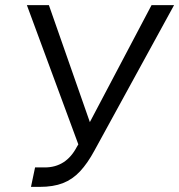

<svg xmlns="http://www.w3.org/2000/svg" viewBox="-20 -730 700 750"><path d="M101 0 117 -76H155Q238 -76 280 -156L286 -166L85 -710H171L331 -253L572 -710H660L349 -142Q322 -92 292.5 -60.5Q263 -29 225.5 -14.5Q188 0 135 0Z"/></svg>

Font: Raleway Medium
Style: Italic
Weight: 500
Italic angle: -12°
Designer: Matt McInerney, Pablo Impallari, Rodrigo Fuenzalida
Foundry: Matt McInerney, Pablo Impallari, Rodrigo Fuenzalida
Version: Version 4.026